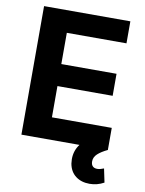

<svg xmlns="http://www.w3.org/2000/svg" viewBox="-97 -774 784 1040"><g transform="rotate(10 294.5 -254.5)"><path d="M59.6 -707H534.2V-585.9H206.1V-414.1H509.8V-293H206.1V-121.1H535.2V-0.5L536.1 0Q500 17.1 481 34.9Q461.9 52.7 461.9 76.2Q461.9 93.3 470.7 102.3Q479.5 111.3 496.1 111.3Q505.9 111.3 515.4 108.2Q524.9 105 532.2 102.5L547.9 177.7Q510.7 198.2 468.8 198.2Q422.9 198.2 392.1 174.6Q361.3 150.9 353.5 107.4Q351.6 91.8 351.6 83Q351.6 36.1 378.9 0H59.6Z"/></g></svg>

Font: Pretendard JP
Style: Bold
Weight: 700
Designer: Base glyphs from Inter by Rasmus Andersson; Hangeul glyphs from Noto Sans CJK(Source Han Sans) by Jang Soo-young and Kan
Foundry: Kil Hyung-jin
Version: Version 1.309